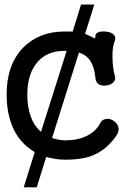

<svg xmlns="http://www.w3.org/2000/svg" viewBox="-20 -676 540 834"><path d="M332 -656.2 295.9 -539.1H272.5H259.8Q150.4 -539.1 81.1 -469.7Q8.8 -395.5 8.8 -265.6Q8.8 -174.8 42 -109.4Q73.2 -48.8 130.9 -15.6L83 137.7H139.6L180.7 5.9Q200.2 10.7 221.7 14.6Q243.2 17.6 265.6 17.6Q340.8 17.6 387.7 -2.9Q446.3 -28.3 488.3 -90.8Q499 -109.4 493.2 -127Q488.3 -142.6 471.7 -152.3Q456.1 -162.1 440.4 -159.2Q422.9 -157.2 415 -140.6Q397.5 -106.4 357.4 -85.9Q317.4 -66.4 264.6 -66.4Q249 -66.4 233.4 -69.3Q219.7 -72.3 206.1 -76.2L323.2 -448.2Q356.4 -436.5 374 -409.2Q389.6 -383.8 394.5 -338.9Q394.5 -319.3 409.2 -309.6Q422.9 -301.8 441.4 -304.7Q460 -306.6 471.7 -317.4Q483.4 -329.1 479.5 -343.8Q469.7 -380.9 468.8 -419.9Q466.8 -464.8 476.6 -493.2Q486.3 -512.7 474.6 -524.4Q465.8 -535.2 445.3 -538.1Q425.8 -541 410.2 -537.1Q393.6 -531.2 394.5 -520.5Q394.5 -510.7 391.6 -509.8Q389.6 -508.8 380.9 -514.6L371.1 -519.5Q363.3 -522.5 359.4 -524.4Q352.5 -527.3 349.6 -529.3L389.6 -656.2ZM269.5 -455.1 158.2 -103.5Q127.9 -128.9 113.3 -170.9Q98.6 -210.9 98.6 -263.7Q98.6 -355.5 142.6 -406.2Q184.6 -455.1 259.8 -455.1Z"/></svg>

Font: GungsuhChe
Style: Regular
Weight: 400
Monospace: yes
Version: Version 2.21